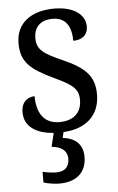

<svg xmlns="http://www.w3.org/2000/svg" viewBox="-55 -583 528 859"><g transform="rotate(-5 209.0 -154.0)"><path d="M177 237C254 237 299 197 299 127C299 73 267 41 209 35L215 9C315 4 379 -51 379 -146C379 -230 336 -269 239 -312C157 -348 126 -368 126 -420C126 -467 152 -500 211 -500C266 -500 294 -462 294 -394C337 -394 360 -417 360 -453C360 -503 313 -545 221 -545C118 -545 49 -495 49 -404C49 -318 93 -284 191 -237C277 -197 301 -177 301 -128C301 -72 266 -37 201 -37C128 -37 100 -92 100 -162C74 -162 40 -146 40 -95C40 -32 90 3 171 9L156 70C197 74 226 91 226 130C226 167 204 186 168 186C151 186 128 183 106 178V226C128 233 158 237 177 237Z"/></g></svg>

Font: Noto Serif Ethiopic SmCn
Style: Regular
Weight: 400
Width: 4
Designer: Monotype Design Team
Foundry: Monotype Imaging Inc.
Version: Version 2.102